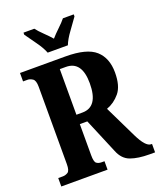

<svg xmlns="http://www.w3.org/2000/svg" viewBox="-166 -1033 943 1135"><g transform="rotate(-20 305.0 -465.5)"><path d="M20 0H311V-53H293Q273 -53 261 -62.5Q249 -72 249 -113V-309H296L388 -90Q410 -34 457 -17Q504 0 575 0H610V-53H604Q570 -53 529 -137L431 -339Q479 -356 514 -398Q549 -440 549 -525Q549 -616 494.5 -665Q440 -714 306 -714H20V-661H49Q63 -661 79.5 -650.5Q96 -640 96 -600V-113Q96 -72 81 -62.5Q66 -53 49 -53H20ZM249 -368V-655H287Q387 -655 387 -516Q387 -368 287 -368ZM215 -771H342Q355 -805 386 -847Q417 -889 437 -918V-931H369Q353 -911 325 -884.5Q297 -858 278 -836Q259 -858 231.5 -884.5Q204 -911 189 -931H121V-918Q141 -889 171.5 -847Q202 -805 215 -771Z"/></g></svg>

Font: Noto Serif ExtraCondensed Extra
Style: Regular
Weight: 800
Width: 3
Designer: Monotype Design Team
Foundry: Monotype Imaging Inc.
Version: Version 1.002